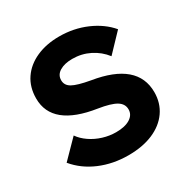

<svg xmlns="http://www.w3.org/2000/svg" viewBox="-169 -878 1017 1042"><g transform="rotate(-30 340.0 -357.5)"><path d="M31 -117 138 -226Q158 -197 191.5 -174Q225 -151 265.5 -138.5Q306 -126 347 -126Q403 -126 435 -146Q467 -166 467 -200Q467 -235 434 -255Q401 -275 325 -287Q62 -327 62 -501Q62 -572 97 -623.5Q132 -675 194.5 -703Q257 -731 338 -731Q429 -731 507.5 -697Q586 -663 635 -605L531 -496Q497 -540 447 -565Q397 -590 339 -590Q290 -590 259.5 -571.5Q229 -553 229 -519Q229 -487 260 -469.5Q291 -452 370 -438Q635 -395 635 -211Q635 -143 599 -91.5Q563 -40 497.5 -12Q432 16 343 16Q247 16 165.5 -18.5Q84 -53 31 -117Z"/></g></svg>

Font: Wix Madefor Text ExtraBold
Style: Regular
Weight: 800
Designer: Dalton Maag Ltd
Foundry: Dalton Maag Ltd
Version: Version 3.100